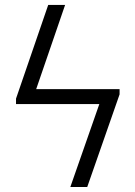

<svg xmlns="http://www.w3.org/2000/svg" viewBox="-20 -747 541 767"><path d="M240.1 -727.3 124.6 -391H457.7V-370L328.5 0H261L376.8 -331.3H44V-353L172.6 -727.3Z"/></svg>

Font: Inter Zeller Light
Style: Regular
Weight: 300
Designer: Rasmus Andersson; Joe Bland
Foundry: zeller
Version: Version 3.015;git-dec3a8cb1